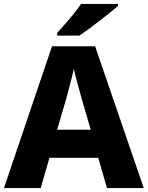

<svg xmlns="http://www.w3.org/2000/svg" viewBox="-20 -951 747 971"><path d="M521 0 477 -153H230L186 0H0L243 -717H461L707 0ZM397 -438Q392 -456 383.5 -486.5Q375 -517 366.5 -549Q358 -581 353 -603Q349 -581 340.5 -548.5Q332 -516 324 -485.5Q316 -455 311 -438L269 -295H439ZM577 -921Q561 -907 536 -887Q511 -867 482.5 -845Q454 -823 427.5 -803.5Q401 -784 381 -771H269V-784Q285 -803 308 -828.5Q331 -854 353 -881.5Q375 -909 390 -931H577Z"/></svg>

Font: Noto Sans Tamil ExtraBold
Style: Regular
Weight: 800
Designer: Jelle Bosma - Monotype Design Team
Foundry: Monotype Imaging Inc.
Version: Version 2.004; ttfautohint (v1.8.4.7-5d5b)